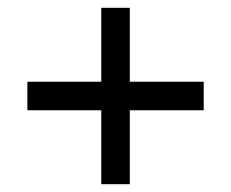

<svg xmlns="http://www.w3.org/2000/svg" viewBox="-20 -568 591 491"><path d="M239 -286H50V-359H239V-548H312V-359H501V-286H312V-97H239Z"/></svg>

Font: binaryvertical115
Style: Book
Weight: 400
Designer: Jelle Bosma - Monotype Design Team
Foundry: Monotype Imaging Inc.
Version: Version 2.003